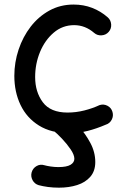

<svg xmlns="http://www.w3.org/2000/svg" viewBox="-20 -555 563 856"><path d="M464.8 -413.1Q452.6 -398.9 433.3 -397.5Q414.1 -396 399.9 -408.2Q359.9 -442.9 310.5 -442.9Q258.8 -442.9 219.5 -409.4Q180.2 -376 158.4 -323.2Q136.7 -270.5 136.7 -211.4Q136.7 -145 170.9 -99.1Q205.1 -53.2 281.2 -53.2Q318.8 -53.2 355.7 -62.5Q392.6 -71.8 423.8 -86.4Q441.9 -92.3 459 -83.5Q476.1 -74.7 481.4 -56.2Q486.8 -38.1 478 -21.2Q469.2 -4.4 451.2 1Q410.2 18.6 371.1 28.6Q332 38.6 288.6 38.6Q208 38.6 153.6 4.6Q99.1 -29.3 71.5 -87.2Q43.9 -145 43.9 -216.8Q43.9 -277.3 63 -334.2Q82 -391.1 116.9 -436.3Q151.9 -481.4 200.4 -508.1Q249 -534.7 308.1 -534.7Q352.5 -534.7 390.6 -520Q428.7 -505.4 460 -478Q474.1 -465.8 475.6 -446.5Q477.1 -427.2 464.8 -413.1ZM210.9 -38.1Q222.7 -52.7 241.9 -54.7Q261.2 -56.6 275.9 -44.9Q299.8 -25.9 330.1 7.3Q360.4 40.5 382.6 81.8Q404.8 123 404.8 167.5Q404.8 207.5 382.8 232.9Q360.8 258.3 324.2 270Q287.6 281.7 242.7 281.7Q217.3 281.7 193.8 278.6Q170.4 275.4 152.3 270.5Q134.3 265.1 125.2 248.3Q116.2 231.4 121.1 213.4Q126.5 194.8 143.1 185.3Q159.7 175.8 177.7 181.6Q188 184.6 205.8 187.3Q223.6 189.9 240.2 189.9Q277.3 189.9 294.4 179.7Q311.5 169.4 311.5 152.8Q311.5 135.3 294.9 110.8Q278.3 86.4 256.3 63.2Q234.4 40 217.8 26.9Q203.1 15.1 200.9 -4.2Q198.7 -23.4 210.9 -38.1Z"/></svg>

Font: Mikhak Medium
Style: Regular
Weight: 500
Designer: Amin Abedi
Version: Version 3.3